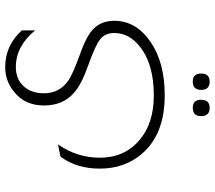

<svg xmlns="http://www.w3.org/2000/svg" viewBox="-64 -400 827 739"><g transform="rotate(-90 349.5 -30.5)"><path d="M602 -309Q541 -383 461 -383Q415 -383 387.5 -353.5Q360 -324 360 -275Q360 -215 409 -181Q433 -164 513 -135Q584 -110 610 -82Q639 -52 639 -4Q639 80 557 136Q478 190 352 190Q202 190 127 102Q70 36 70 -60Q70 -149 116 -211L163 -221Q112 -147 112 -60Q112 35 179 92Q243 148 352 148Q474 148 541 93Q592 52 592 -4Q592 -39 568.5 -58Q545 -77 466 -105Q393 -131 362 -159Q313 -201 313 -275Q313 -349 367 -391Q408 -424 461 -424Q544 -424 602 -360ZM304 363Q272 363 272 330Q272 298 304 298Q335 298 335 330Q335 363 304 363ZM405 363Q373 363 373 330Q373 298 405 298Q436 298 436 330Q436 363 405 363Z"/></g></svg>

Font: Tajawal Light
Style: Regular
Weight: 300
Designer: Boutros Fonts
Foundry: Created by Boutros International 2017
Version: Version 1.700